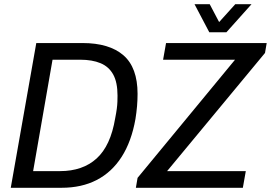

<svg xmlns="http://www.w3.org/2000/svg" viewBox="-20 -890 1284 910"><path d="M31 0 152 -686H371Q498 -686 565 -628Q632 -570 632 -445Q632 -416 629.5 -386.5Q627 -357 622 -326Q603 -219 556.5 -146.5Q510 -74 438.5 -37Q367 0 272 0ZM137 -79H265Q318 -79 361.5 -94Q405 -109 438 -139Q471 -169 493 -216.5Q515 -264 526 -330Q531 -355 533.5 -374Q536 -393 536.5 -408.5Q537 -424 537 -437Q537 -500 516.5 -537Q496 -574 456.5 -590.5Q417 -607 360 -607H229ZM624 0 632 -47 1094 -607H753L767 -686H1244L1236 -639L772 -79H1145L1131 0ZM1172 -870 1053 -737H972L902 -870H974L1034 -756L993 -757L1095 -870Z"/></svg>

Font: Archivo SemiCondensed
Style: Italic
Weight: 400
Width: 4
Italic angle: -10°
Designer: Hector Gatti
Foundry: Omnibus-Type
Version: Version 2.001